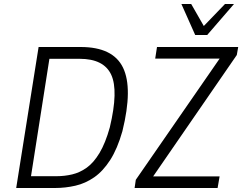

<svg xmlns="http://www.w3.org/2000/svg" viewBox="-20 -940 1211 960"><path d="M61 0 173 -705H383Q545 -705 595 -602Q645 -499 592 -284Q567 -196 531 -140Q495 -84 451 -53.5Q407 -23 357 -11.5Q307 0 255 0ZM135 -59H263Q303 -59 341 -68Q379 -77 413.5 -101.5Q448 -126 477.5 -175Q507 -224 529 -303Q573 -487 536 -566.5Q499 -646 378 -646H227ZM653 0 659 -41 1101 -680 1103 -647H756L765 -705H1171L1164 -665L723 -25L721 -58H1078L1068 0ZM956 -765 887 -920H936L999 -810L1105 -920H1150L1016 -765Z"/></svg>

Font: Nunito Sans 7pt Condensed Light
Style: Italic
Weight: 300
Width: 3
Italic angle: -9°
Designer: Vernon Adams
Foundry: Vernon Adams
Version: Version 3.101;gftools[0.9.27]